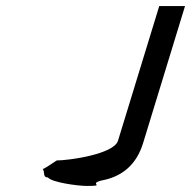

<svg xmlns="http://www.w3.org/2000/svg" viewBox="-20 -795 630 633"><path d="M121 -238C129 -226 120 -210 138 -210C150 -194 235 -182 266 -182C333 -182 268 -188 315 -200C381 -212 430 -251 452 -324L590 -775H505L369 -331C355 -286 205 -266 167 -266C140 -248 125 -238 121 -238Z"/></svg>

Font: bitstorm
Style: suextobl
Weight: 400
Version: Version 0.2